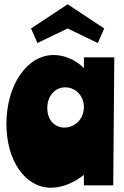

<svg xmlns="http://www.w3.org/2000/svg" viewBox="-20 -866 577 897"><path d="M514 -598H372V-548C337 -583 285 -609 231 -609C106 -609 10 -469 10 -287C10 -113 99 11 218 11C269 11 324 -11 372 -49V0H509ZM201 -361C201 -418 237 -458 285 -458C334 -458 372 -417 372 -366C372 -311 331 -270 281 -270C234 -270 201 -307 201 -361ZM125 -733 155 -665 296 -733 437 -665 467 -733 296 -846Z"/></svg>

Font: Ranchers
Style: Regular
Weight: 400
Designer: Pablo Impallari, Brenda Gallo
Foundry: Pablo Impallari, Brenda Gallo
Version: Version 1.000